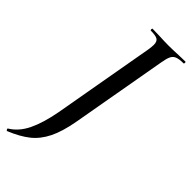

<svg xmlns="http://www.w3.org/2000/svg" viewBox="-293 -664 896 896"><g transform="rotate(45 154.5 -216.0)"><path d="M-29 182Q16 155 42.5 100.5Q69 46 85 -40L174 -544Q177 -564 177 -576Q177 -598 164.5 -605.5Q152 -613 120 -613Q117 -613 117 -619Q117 -625 120 -625L164 -624Q202 -622 227 -622Q254 -622 294 -624L336 -625Q339 -625 339 -619Q339 -613 336 -613Q307 -613 292.5 -607Q278 -601 271 -586.5Q264 -572 259 -542L175 -67Q161 11 137 59.5Q113 108 75.5 138Q38 168 -23 193Q-25 194 -28 189Q-31 184 -29 182Z"/></g></svg>

Font: Cormorant Garamond SemiBold
Style: Italic
Weight: 600
Italic angle: -10°
Designer: Christian Thalmann (Catharsis Fonts)
Foundry: Catharsis Fonts
Version: Version 4.000